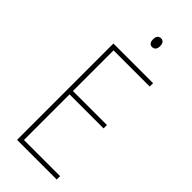

<svg xmlns="http://www.w3.org/2000/svg" viewBox="-287 -958 1006 1006"><g transform="rotate(45 216.0 -455.0)"><path d="M243 -910C223 -910 217 -893 217 -877C217 -859 224 -844 242 -844C261 -844 269 -858 269 -877C269 -893 264 -910 243 -910ZM380 0V-25H112V-363H364V-388H112V-689H380V-714H86V0Z"/></g></svg>

Font: Noto Sans Gujarati Condensed Thin
Style: Regular
Weight: 100
Width: 3
Designer: Jelle Bosma - Monotype Design Team, Universal Thirst
Foundry: Monotype Imaging Inc.
Version: Version 2.106